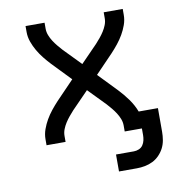

<svg xmlns="http://www.w3.org/2000/svg" viewBox="-78 -590 756 825"><g transform="rotate(-10 300.0 -177.5)"><path d="M375 165V91H453Q464 91 475 86.5Q486 82 492.5 72.5Q499 63 501.5 51.5Q504 40 504 29V0H429V-26Q429 -41 423.5 -55Q418 -69 410 -81.5Q402 -94 392.5 -105.5Q383 -117 373 -128L300 -203L227 -128Q217 -117 207.5 -105.5Q198 -94 190 -81.5Q182 -69 176.5 -55Q171 -41 171 -26V0H88V-26Q88 -48 95.5 -69Q103 -90 114 -109Q125 -128 139 -145.5Q153 -163 168 -179L246 -260L168 -341Q153 -357 139 -374.5Q125 -392 114 -411Q103 -430 95.5 -451Q88 -472 88 -494V-520H171V-494Q171 -479 176.5 -465Q182 -451 190 -438.5Q198 -426 207.5 -414.5Q217 -403 227 -392L300 -317L373 -392Q383 -403 392.5 -414.5Q402 -426 410 -438.5Q418 -451 423.5 -465Q429 -479 429 -494V-520H512V-494Q512 -472 504.5 -451Q497 -430 486 -411Q475 -392 461 -374.5Q447 -357 432 -341L354 -260L432 -179Q454 -156 473 -129.5Q492 -103 503 -74H587V29Q587 47 584 65Q581 83 573 99Q565 115 552 128.5Q539 142 523 150Q507 158 489 161.5Q471 165 453 165Z"/></g></svg>

Font: Bmono
Style: Regular
Weight: 400
Monospace: yes
Designer: Belleve Invis
Foundry: Belleve Invis
Version: Version 11.2.2; ttfautohint (v1.8.2)